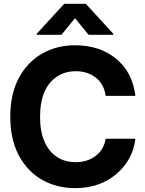

<svg xmlns="http://www.w3.org/2000/svg" viewBox="-20 -974 759 1004"><path d="M372.6 9.8Q276.4 9.8 199.2 -34.2Q121.1 -79.1 77.4 -163.3Q33.7 -247.6 33.7 -363.3Q33.7 -481.9 78.6 -566.4Q123 -649.4 199.7 -693.4Q276.4 -737.3 372.6 -737.3Q501.5 -737.3 587.4 -666.7Q673.3 -596.2 688 -472.7H532.7Q523.9 -534.2 481 -567.9Q438 -601.6 376 -601.6Q320.3 -601.6 278.3 -573.7Q189.5 -514.6 189.5 -363.3Q189.5 -285.6 212.9 -232.9Q236.3 -180.2 278.1 -153.1Q319.8 -126 375.5 -126Q436.5 -126 479.7 -158.4Q522.9 -190.9 532.7 -248.5H688Q675.3 -141.6 594.2 -69.3Q506.3 9.8 372.6 9.8ZM572.3 -792H443.4L372.1 -878.9L301.3 -792H171.9V-797.4L315.9 -954.1H428.7L572.3 -797.4Z"/></svg>

Font: Inter Tight Stencil
Style: Bold
Weight: 700
Designer: Rasmus Andersson
Foundry: rsms
Version: Version 3.004;Glyphs 3.1.2 (3151)